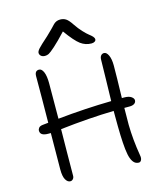

<svg xmlns="http://www.w3.org/2000/svg" viewBox="-140 -1097 1016 1194"><g transform="rotate(-15 368.0 -500.0)"><path d="M212.9 -799.8Q196.8 -799.8 187.5 -808.1Q178.2 -816.4 178.2 -828.1Q178.2 -838.4 191.7 -853.8Q205.1 -869.1 256.8 -915Q274.9 -931.6 293 -950.4Q311 -969.2 318.1 -976.6Q325.2 -983.9 335.9 -989Q346.7 -994.1 360.8 -994.1Q382.8 -994.1 398.7 -983.4Q414.6 -972.7 434.1 -942.9Q454.6 -912.1 476.6 -888.9Q498.5 -865.7 511.2 -856.2Q523.9 -846.7 532.5 -837.4Q541 -828.1 541 -818.8Q541 -810.5 533 -805.2Q524.9 -799.8 512.2 -799.8Q474.1 -799.8 442.6 -822.8Q411.1 -845.7 358.9 -918Q309.1 -864.7 278.8 -837.9Q248.5 -811 237.1 -805.4Q225.6 -799.8 212.9 -799.8ZM163.1 -5.9Q146 -5.9 133.5 -26.9Q121.1 -47.9 121.1 -92.8Q121.1 -167 123 -327.1H106Q55.2 -327.1 55.2 -359.9Q55.2 -370.1 62.5 -378.7Q69.8 -387.2 86.9 -389.2Q92.8 -389.6 105.2 -391.1Q117.7 -392.6 124 -393.1Q126 -551.3 126 -691.9Q126 -727.1 153.8 -727.1Q170.9 -727.1 181.9 -701.7Q192.9 -676.3 192.9 -627.9Q192.9 -588.9 192.4 -512.9Q191.9 -437 191.9 -400.9Q367.2 -418.9 537.1 -421.9Q537.6 -459 540.3 -553.5Q543 -647.9 543 -686Q543 -703.6 550.8 -712.9Q558.6 -722.2 570.8 -722.2Q586.9 -722.2 598.4 -697.8Q609.9 -673.3 609.9 -631.8Q609.9 -562.5 606 -422.9H620.1Q650.4 -422.9 665.8 -412.1Q681.2 -401.4 681.2 -389.2Q681.2 -375.5 669.9 -367.7Q658.7 -359.9 639.2 -359.9H605Q604 -319.8 604 -251Q605.5 -155.3 623 -50.8Q627 -31.2 621.1 -19.5Q615.2 -7.8 605 -7.8Q587.9 -7.8 576.2 -18.3Q564.5 -28.8 556.4 -50.3Q548.3 -71.8 543.9 -111.1Q539.6 -150.4 537.8 -201.7Q536.1 -252.9 536.1 -329.1V-358.9Q378.9 -355.5 190.9 -334Q190.4 -299.8 189.2 -190.9Q188 -82 188 -34.2Q188 -22.5 180.7 -14.2Q173.3 -5.9 163.1 -5.9Z"/></g></svg>

Font: Shantell Sans Bouncy
Style: Regular
Weight: 300
Designer: Stephen Nixon, Anya Danilova, Shantell Martin
Foundry: Arrow Type
Version: Version 1.006;[9816181b4]